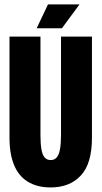

<svg xmlns="http://www.w3.org/2000/svg" viewBox="-20 -823 452 855"><path d="M205.5 11.7Q169.7 11.7 140.5 2.6Q111.3 -6.5 89.2 -24.1Q67 -41.7 52.2 -68.2Q37.5 -94.8 29.9 -129.9Q22.3 -165 22.3 -209.3V-660H160.2V-222Q160.2 -182.8 164.5 -157.8Q168.8 -132.8 179.1 -121.5Q189.3 -110.2 205.7 -110.2Q222 -110.2 232.2 -121.5Q242.3 -132.8 247 -157.8Q251.7 -182.8 251.7 -222V-660H389.5V-209.3Q389.5 -94.8 340.1 -41.6Q290.7 11.7 205.5 11.7ZM255.8 -697.2H143.3L193.7 -803.3H334Z"/></svg>

Font: Bricolage Grotesque 96pt ExtraBold Condensed
Style: Regular
Weight: 800
Width: 3
Version: Version 1.001;gftools[0.9.33.dev8+g029e19f]